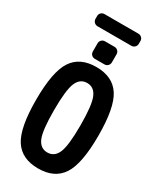

<svg xmlns="http://www.w3.org/2000/svg" viewBox="-261 -1141 1022 1230"><g transform="rotate(30 250.0 -525.5)"><path d="M410.2 -1004.9Q410.2 -990.2 399.9 -980Q389.6 -969.7 375 -969.7H125Q110.4 -969.7 100.1 -980Q89.8 -990.2 89.8 -1004.9V-1025.4Q89.8 -1040 100.1 -1049.8Q110.4 -1059.6 125 -1059.6H375Q389.6 -1059.6 399.9 -1049.8Q410.2 -1040 410.2 -1025.4ZM214.8 -910.2H285.2Q299.8 -910.2 310.1 -899.9Q320.3 -889.6 320.3 -875V-815.4Q320.3 -800.8 310.1 -790.5Q299.8 -780.3 285.2 -780.3H214.8Q200.2 -780.3 189.9 -790Q179.7 -799.8 179.7 -815.4V-875Q179.7 -889.6 189.9 -899.9Q200.2 -910.2 214.8 -910.2ZM175.3 -161.6Q198.2 -108.4 250 -108.4Q301.8 -108.4 324.7 -161.6Q347.7 -214.8 347.7 -364.7Q347.7 -514.6 324.7 -568.4Q301.8 -622.1 250 -622.1Q198.2 -622.1 175.3 -568.4Q152.3 -514.6 152.3 -364.7Q152.3 -214.8 175.3 -161.6ZM74.2 -656.2Q128.9 -740.2 250 -740.2Q371.1 -740.2 425.8 -656.2Q480.5 -572.3 480.5 -365.2Q480.5 -158.2 425.8 -74.2Q371.1 9.8 250 9.8Q128.9 9.8 74.2 -74.2Q19.5 -158.2 19.5 -365.2Q19.5 -572.3 74.2 -656.2Z"/></g></svg>

Font: Rounded-L Mgen+ 1m bold
Style: Bold
Weight: 700
Designer: [Source Han Sans]
Ryoko NISHIZUKA  (kana & ideographs); Paul D. Hunt (Latin, Greek & Cyrillic); Wenlong ZHANG  (bopomofo
Version: Version 1.059.20150602